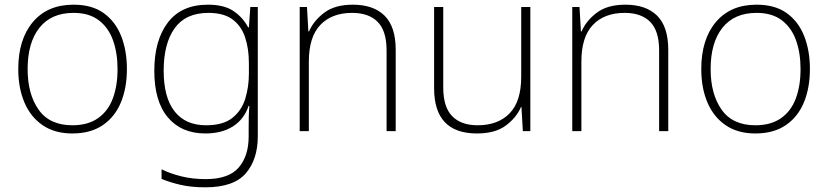

<svg xmlns="http://www.w3.org/2000/svg" viewBox="-20 -653 3538 820"><path d="M522 -358Q522 -278 496.5 -216Q471 -154 419 -118.5Q367 -83 289 -83Q214 -83 162.5 -118Q111 -153 84.5 -215Q58 -277 58 -358Q58 -485 120.5 -559Q183 -633 294 -633Q373 -633 423 -597Q473 -561 497.5 -499Q522 -437 522 -358ZM98 -358Q98 -251 145 -184.5Q192 -118 289 -118Q356 -118 399 -148.5Q442 -179 462 -233Q482 -287 482 -358Q482 -426 463 -480Q444 -534 402.5 -566Q361 -598 294 -598Q199 -598 148.5 -534.5Q98 -471 98 -358Z M868 -633Q937 -633 977 -606Q1017 -579 1040 -536H1043L1049 -623H1081V-71Q1081 28 1029.5 87.5Q978 147 857 147Q797 147 751.5 136.5Q706 126 670 111V70Q706 88 754 100Q802 112 858 112Q957 112 999.5 62.5Q1042 13 1042 -70V-108Q1042 -133 1042.5 -154.5Q1043 -176 1045 -201H1042Q1022 -143 974.5 -113Q927 -83 857 -83Q755 -83 697 -151.5Q639 -220 639 -351Q639 -481 697 -557Q755 -633 868 -633ZM870 -598Q773 -598 726 -532.5Q679 -467 679 -351Q679 -237 725.5 -177.5Q772 -118 860 -118Q933 -118 972.5 -149.5Q1012 -181 1027.5 -231.5Q1043 -282 1043 -339V-382Q1043 -446 1026.5 -494.5Q1010 -543 972.5 -570.5Q935 -598 870 -598Z M1487 -633Q1575 -633 1622.5 -586Q1670 -539 1670 -440V-93H1631V-438Q1631 -521 1593 -559.5Q1555 -598 1484 -598Q1397 -598 1348 -546.5Q1299 -495 1299 -390V-93H1260V-623H1291L1297 -519H1300Q1319 -564 1364.5 -598.5Q1410 -633 1487 -633Z M2245 -623V-93H2213L2207 -196H2205Q2186 -151 2140.5 -117Q2095 -83 2017 -83Q1834 -83 1834 -276V-623H1873V-280Q1873 -196 1911 -157Q1949 -118 2020 -118Q2107 -118 2156.5 -169Q2206 -220 2206 -325V-623Z M2651 -633Q2739 -633 2786.5 -586Q2834 -539 2834 -440V-93H2795V-438Q2795 -521 2757 -559.5Q2719 -598 2648 -598Q2561 -598 2512 -546.5Q2463 -495 2463 -390V-93H2424V-623H2455L2461 -519H2464Q2483 -564 2528.5 -598.5Q2574 -633 2651 -633Z M3439 -358Q3439 -278 3413.5 -216Q3388 -154 3336 -118.5Q3284 -83 3206 -83Q3131 -83 3079.5 -118Q3028 -153 3001.5 -215Q2975 -277 2975 -358Q2975 -485 3037.5 -559Q3100 -633 3211 -633Q3290 -633 3340 -597Q3390 -561 3414.5 -499Q3439 -437 3439 -358ZM3015 -358Q3015 -251 3062 -184.5Q3109 -118 3206 -118Q3273 -118 3316 -148.5Q3359 -179 3379 -233Q3399 -287 3399 -358Q3399 -426 3380 -480Q3361 -534 3319.5 -566Q3278 -598 3211 -598Q3116 -598 3065.5 -534.5Q3015 -471 3015 -358Z"/></svg>

Font: Noto Sans Telugu UI ExtraLight
Style: Regular
Weight: 200
Designer: Jelle Bosma - Monotype Design Team
Foundry: Monotype Imaging Inc.
Version: Version 2.005; ttfautohint (v1.8.4.7-5d5b)